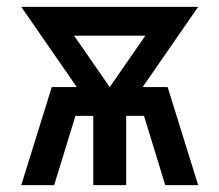

<svg xmlns="http://www.w3.org/2000/svg" viewBox="-20 -540 640 560"><path d="M42 0 131 -286H204L42 -520H558L396 -286H469L558 0H462L400 -202H348V0H252V-202H200L138 0ZM300 -286 404 -436H196Z"/></svg>

Font: Iosevka SS04 Medium Extended
Style: Regular
Weight: 500
Width: 7
Monospace: yes
Designer: Belleve Invis
Foundry: Belleve Invis
Version: Version 19.0.0; ttfautohint (v1.8.4)